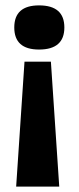

<svg xmlns="http://www.w3.org/2000/svg" viewBox="-20 -560 292 713"><path d="M71 -331H169L200 133H40ZM125 -540Q219 -540 219 -458Q219 -376 125 -376Q33 -376 33 -458Q33 -540 125 -540Z"/></svg>

Font: Bricolage Grotesque 96pt Bricolage Grotesque 48pt Regular
Style: Bold
Weight: 700
Designer: Mathieu Triay
Foundry: Atelier Triay
Version: Version 1.001; ttfautohint (v1.8.4.7-5d5b);gftools[0.9.33.de